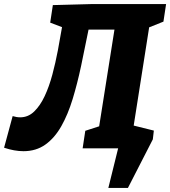

<svg xmlns="http://www.w3.org/2000/svg" viewBox="-51 -727 834 941"><path d="M64 14Q20 14 -31 -3L11 -158Q30 -152 48 -152Q87 -152 116.5 -180.5Q146 -209 168 -256Q190 -303 205.5 -361Q221 -419 232.5 -479.5Q244 -540 253 -594L195 -616L208 -702L396 -707H763L750 -621L680 -593L604 -110L665 -86L652 0H354L367 -86L435 -108L510 -582H383Q365 -491 346.5 -404Q328 -317 305 -241.5Q282 -166 249.5 -108.5Q217 -51 171.5 -18.5Q126 14 64 14ZM518 -133 703 -87 698 -44 576 194H480L528 0H498Z"/></svg>

Font: Bitter ExtraBold
Style: Italic
Weight: 800
Italic angle: -9°
Designer: Sol Matas, and Bitter project Authors
Foundry: Sol Matas
Version: Version 2.001